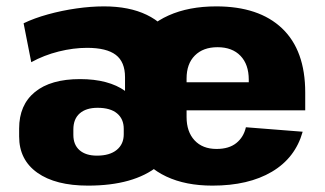

<svg xmlns="http://www.w3.org/2000/svg" viewBox="-20 -571 1018 602"><path d="M256 11Q154 11 97 -29.5Q40 -70 40 -143V-168Q40 -242 89.5 -282.5Q139 -323 231 -323Q276 -323 311.5 -313.5Q347 -304 372 -286V-329Q372 -377 343 -399Q314 -421 253 -421Q210 -421 164 -409.5Q118 -398 78 -376L54 -498Q87 -514 130.5 -526Q174 -538 219.5 -544.5Q265 -551 306 -551Q385 -551 440 -524.5Q495 -498 523.5 -447Q552 -396 552 -322V-228Q552 -112 475.5 -50.5Q399 11 256 11ZM284 -83Q324 -83 346 -101Q368 -119 368 -150V-167Q368 -198 347 -215.5Q326 -233 286 -233Q250 -233 230 -215.5Q210 -198 210 -165V-148Q210 -117 229.5 -100Q249 -83 284 -83ZM646 11Q562 11 501.5 -17.5Q441 -46 409 -99.5Q377 -153 377 -229V-311Q377 -386 411 -440Q445 -494 508.5 -522.5Q572 -551 658 -551Q792 -551 864.5 -482Q937 -413 937 -281V-225H531V-313H789L760 -279V-321Q760 -369 734 -396Q708 -423 662 -423Q617 -423 591 -397Q565 -371 565 -325V-204Q565 -158 590 -131Q615 -104 659 -104Q698 -104 721 -122.5Q744 -141 751 -172L929 -158Q906 -76 832.5 -32.5Q759 11 646 11Z"/></svg>

Font: Pathway Extreme SemiCondensed ExtraBold
Style: Regular
Weight: 800
Width: 4
Version: Version 1.001;gftools[0.9.26]